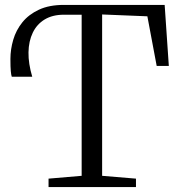

<svg xmlns="http://www.w3.org/2000/svg" viewBox="-20 -763 732 783"><path d="M178 0V-34.5L313 -46V-703H240.5Q194.5 -703 162.5 -683.8Q130.5 -664.5 113.8 -630Q97 -595.5 96.2 -549.5Q95.5 -503.5 111.5 -450H28Q25.5 -456.5 24 -473Q22.5 -489.5 22.5 -523Q22.5 -561.5 34 -600.8Q45.5 -640 71.2 -672Q97 -704 138.8 -723.5Q180.5 -743 240.5 -743H651.5L668.5 -494H619L581 -696.5L396.5 -704V-46L534.5 -34.5V0Z"/></svg>

Font: Merriweather 60pt Light
Style: Regular
Weight: 300
Version: Version 2.100